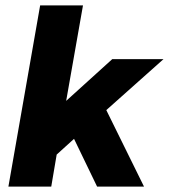

<svg xmlns="http://www.w3.org/2000/svg" viewBox="-20 -688 623 708"><path d="M511 0 372 -282 583 -470H394L224 -316L286 -668H128L11 0H169L189 -118L253 -176L338 0Z"/></svg>

Font: Celebes ExtraBold
Style: Italic
Weight: 800
Italic angle: -10°
Designer: Anugrah Pasau
Foundry: Lafontype
Version: Version 1.000